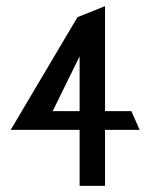

<svg xmlns="http://www.w3.org/2000/svg" viewBox="-20 -602 495 627"><path d="M15 -178H240V5H323V-178H436L409 -239H323V-582L233 -546ZM152 -239 240 -418V-239Z"/></svg>

Font: Charger Sport
Style: DfBdNrw
Weight: 400
Designer: Jasper
Foundry: Cannot Into Space Fonts
Version: Version 1.1